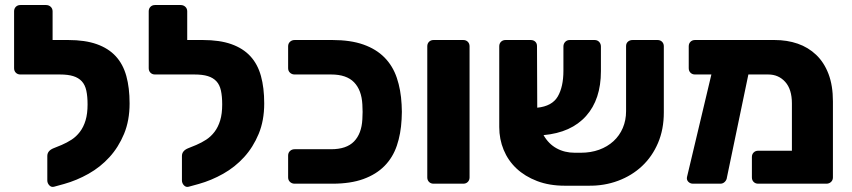

<svg xmlns="http://www.w3.org/2000/svg" viewBox="-20 -730 3384 763"><path d="M195 12Q184 15 176 6.5Q168 -2 168 -13V-110Q168 -131 193 -141L225 -154Q246 -163 264.5 -175Q283 -187 297.5 -206Q312 -225 320 -251.5Q328 -278 328 -315Q328 -347 323 -370Q318 -393 305 -407Q292 -421 271 -427.5Q250 -434 218 -434H195H193H61Q50 -434 43 -441Q36 -448 36 -459V-685Q36 -696 43 -703Q50 -710 61 -710H163Q174 -710 181.5 -703Q189 -696 189 -685V-571H251Q318 -571 364.5 -554.5Q411 -538 440 -506.5Q469 -475 482 -428Q495 -381 495 -319Q495 -251 473 -198Q451 -145 415 -105.5Q379 -66 332 -39.5Q285 -13 235 1Z M730 12Q719 15 711 6.5Q703 -2 703 -13V-110Q703 -131 728 -141L760 -154Q781 -163 799.5 -175Q818 -187 832.5 -206Q847 -225 855 -251.5Q863 -278 863 -315Q863 -347 858 -370Q853 -393 840 -407Q827 -421 806 -427.5Q785 -434 753 -434H730H728H596Q585 -434 578 -441Q571 -448 571 -459V-685Q571 -696 578 -703Q585 -710 596 -710H698Q709 -710 716.5 -703Q724 -696 724 -685V-571H786Q853 -571 899.5 -554.5Q946 -538 975 -506.5Q1004 -475 1017 -428Q1030 -381 1030 -319Q1030 -251 1008 -198Q986 -145 950 -105.5Q914 -66 867 -39.5Q820 -13 770 1Z M1151 0Q1140 0 1132.5 -7Q1125 -14 1125 -25V-112Q1125 -123 1132.5 -130Q1140 -137 1151 -137H1296Q1357 -137 1387 -168Q1417 -199 1420 -256Q1421 -274 1421 -285.5Q1421 -297 1420 -315Q1417 -372 1387 -403Q1357 -434 1296 -434H1151Q1140 -434 1132.5 -441Q1125 -448 1125 -459V-546Q1125 -557 1132.5 -564Q1140 -571 1151 -571H1301Q1373 -571 1424 -553Q1475 -535 1508 -501.5Q1541 -468 1557 -420.5Q1573 -373 1576 -315Q1577 -297 1577 -285.5Q1577 -274 1576 -256Q1573 -198 1557 -151Q1541 -104 1508 -70.5Q1475 -37 1424 -18.5Q1373 0 1301 0Z M1703 0Q1692 0 1685 -7Q1678 -14 1678 -25V-546Q1678 -557 1685 -564Q1692 -571 1703 -571H1821Q1832 -571 1839 -564Q1846 -557 1846 -546V-25Q1846 -14 1839 -7Q1832 0 1821 0Z M2288 -123Q2328 -123 2361 -135Q2394 -147 2418 -169Q2442 -191 2455 -221.5Q2468 -252 2468 -288V-547Q2468 -558 2475.5 -564.5Q2483 -571 2494 -571H2593Q2604 -571 2611 -564Q2618 -557 2618 -546V-283Q2618 -216 2595 -162Q2572 -108 2531.5 -70Q2491 -32 2436 -11.5Q2381 9 2318 8H2224Q2163 8 2114.5 -10.5Q2066 -29 2032.5 -60.5Q1999 -92 1981.5 -134.5Q1964 -177 1964 -225V-546Q1964 -557 1971 -564Q1978 -571 1989 -571H2089Q2100 -571 2107 -564.5Q2114 -558 2114 -547L2115 -302Q2174 -308 2196.5 -346.5Q2219 -385 2219 -449V-545Q2219 -556 2226 -563.5Q2233 -571 2244 -571H2343Q2354 -571 2361 -563.5Q2368 -556 2368 -545V-447Q2368 -335 2309 -269Q2250 -203 2140 -193Q2160 -158 2192 -140.5Q2224 -123 2264 -123Z M2954 -434 2869 -26Q2868 -15 2860.5 -7.5Q2853 0 2843 0H2734Q2723 0 2715.5 -7.5Q2708 -15 2710 -26L2807 -434H2742Q2731 -434 2724 -441Q2717 -448 2717 -459V-546Q2717 -557 2724 -564Q2731 -571 2742 -571H3058Q3108 -571 3150 -556.5Q3192 -542 3223.5 -512Q3255 -482 3272.5 -436Q3290 -390 3290 -327V-25Q3290 -14 3282.5 -7Q3275 0 3264 0H2993Q2982 0 2975 -7Q2968 -14 2968 -25V-106Q2968 -117 2975 -124Q2982 -131 2993 -131H3127V-319Q3127 -375 3100.5 -404.5Q3074 -434 3033 -434Z"/></svg>

Font: Fz Rubik
Style: Bold
Weight: 700
Designer: Hubert and Fischer
Foundry: Hubert and Fischer
Version: Vit hóa bi FontZin.com